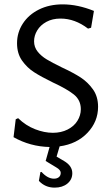

<svg xmlns="http://www.w3.org/2000/svg" viewBox="-20 -666 512 879"><path d="M380.5 -58C412.8 -92 429 -131.7 429 -177C429 -208.3 421.2 -235 405.5 -257C389.8 -279 371 -297.2 349 -311.5C327 -325.8 298 -341.3 262 -358C233.3 -372 210.7 -384 194 -394C177.3 -404 163.5 -415.8 152.5 -429.5C141.5 -443.2 136 -459 136 -477C136 -494.3 140.8 -511 150.5 -527C160.2 -543 174.2 -556 192.5 -566C210.8 -576 232.3 -581 257 -581C301 -581 343 -565.7 383 -535L397 -539L410 -616C360.7 -636 313 -646 267 -646C226.3 -646 190.2 -638.2 158.5 -622.5C126.8 -606.8 102.2 -585.3 84.5 -558C66.8 -530.7 58 -500.7 58 -468C58 -436.7 65.7 -410.2 81 -388.5C96.3 -366.8 114.7 -349.2 136 -335.5C157.3 -321.8 185.7 -306.3 221 -289C264.3 -269 296.7 -250.5 318 -233.5C339.3 -216.5 350 -194 350 -166C350 -147.3 344.8 -129.7 334.5 -113C324.2 -96.3 309.2 -83 289.5 -73C269.8 -63 247.3 -58 222 -58C196 -58 168.8 -63.5 140.5 -74.5C112.2 -85.5 86.3 -102.3 63 -125L52 -120L42 -38C92.7 -9.3 147.7 5.7 207 7L189 71L237 100C251 108 258 116.3 258 125C258 133.7 255.2 140.3 249.5 145C243.8 149.7 236.3 152 227 152C207.7 152 188.7 141.7 170 121L165 122L158 162C177.3 182.7 201.3 193 230 193C254 193 273.5 186.8 288.5 174.5C303.5 162.2 311 146.3 311 127C311 104.3 298.3 85.7 273 71L239 51L253 4C305.7 -3.3 348.2 -24 380.5 -58Z"/></svg>

Font: Alegreya Sans SC
Style: Regular
Weight: 400
Designer: Juan Pablo del Peral
Foundry: Huerta Tipografica
Version: Version 1.000;PS 001.000;hotconv 1.0.70;makeotf.lib2.5.58329